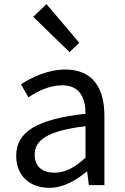

<svg xmlns="http://www.w3.org/2000/svg" viewBox="-20 -892 604 925"><path d="M217 13C284 13 345 -22 397 -65H400L408 0H483V-334C483 -468 427 -557 295 -557C208 -557 131 -518 81 -486L117 -423C160 -452 217 -481 280 -481C369 -481 392 -414 392 -344C161 -318 58 -259 58 -141C58 -43 126 13 217 13ZM243 -60C189 -60 147 -85 147 -147C147 -217 209 -262 392 -284V-132C339 -85 296 -60 243 -60ZM315 -641 362 -686 204 -872 140 -811Z"/></svg>

Font: Source Han Sans HK
Style: Regular
Weight: 400
Designer: Ryoko NISHIZUKA 西塚涼子 (kana, bopomofo & ideographs); Paul D. Hunt (Latin, Greek & Cyrillic); Sandoll Communications 산돌커뮤니
Foundry: Adobe
Version: Version 2.000;hotconv 1.0.107;makeotfexe 2.5.65593